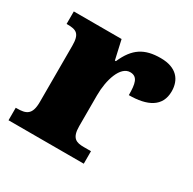

<svg xmlns="http://www.w3.org/2000/svg" viewBox="-127 -680 815 811"><g transform="rotate(30 280.5 -274.5)"><path d="M10 0H377V-61H342C305 -61 281 -69 281 -128V-278C281 -355 307 -433 354 -433C391 -433 397 -401 397 -346C486 -346 546 -375 546 -450C546 -506 514 -549 436 -549C358 -549 312 -521 278 -443H273L252 -536H19V-475H23C67 -475 86 -466 86 -407V-133C86 -70 60 -61 15 -61H10Z"/></g></svg>

Font: Noto Serif Malayalam Black
Style: Regular
Weight: 900
Designer: Indian type Foundry, Jelle Bosma, Monotype Design Team
Foundry: Monotype Imaging Inc.
Version: Version 2.104